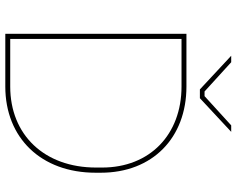

<svg xmlns="http://www.w3.org/2000/svg" viewBox="-106 -808 913 742"><g transform="rotate(90 351.0 -436.5)"><path d="M325 -752H359L489 -873H464L351 -770H333L220 -873H195ZM110 0H314C512 0 647 -138 647 -349V-369C647 -569 512 -700 314 -700H110ZM130 -19V-681H314C499 -681 627 -559 627 -374V-351C627 -150 500 -19 314 -19Z"/></g></svg>

Font: Fixel Text Thin
Style: Regular
Weight: 100
Width: 4
Designer: AlfaBravo + MacPaw
Foundry: Kyrylo Tkachov, Marchela Mozhyna, Serhii Makarenko, Maria Weinstein, Zakhar Kryvoshyya
Version: Version 1.211